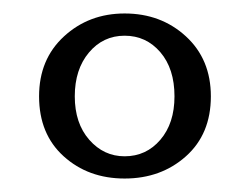

<svg xmlns="http://www.w3.org/2000/svg" viewBox="-20 -628 371 285"><path d="M293 -485Q293 -429 256 -396Q219 -363 165 -363Q111 -363 74.5 -396Q38 -429 38 -485Q38 -540 75 -574Q112 -608 165 -608Q219 -608 256 -574Q293 -540 293 -485ZM239 -485Q239 -526 218 -550.5Q197 -575 165 -575Q133 -575 112 -550Q91 -525 91 -485Q91 -445 112.5 -420.5Q134 -396 165 -396Q197 -396 218 -420.5Q239 -445 239 -485Z"/></svg>

Font: GFS Artemisia
Style: Regular
Weight: 400
Designer: Takis Katsoulidis and George D. Matthiopoulos
Foundry: Takis Katsoulidis and George D. Matthiopoulos
Version: Version 1.0